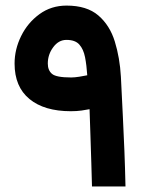

<svg xmlns="http://www.w3.org/2000/svg" viewBox="-20 -674 541 694"><path d="M32.7 -444.3Q32.7 -495.6 56.4 -543.7Q80.1 -591.8 122.6 -622.8Q165 -653.8 220.7 -653.8Q293.9 -653.8 335.4 -618.2Q377 -582.5 395 -523.9Q413.1 -465.3 417 -396.5Q420.9 -317.4 424.1 -252.9Q427.2 -188.5 429.7 -127.9Q432.1 -67.4 433.6 0H312.5Q311.5 -35.6 310.1 -84.5Q308.6 -133.3 306.9 -184.6Q305.2 -235.8 303.7 -279.3Q291.5 -276.9 274.4 -274.4Q257.3 -272 235.8 -272Q140.1 -272 86.4 -316.2Q32.7 -360.4 32.7 -444.3ZM220.2 -529.8Q191.9 -529.8 172.4 -503.4Q152.8 -477.1 152.8 -444.3Q152.8 -419.9 168 -407Q183.1 -394 237.3 -394Q249.5 -394 266.6 -396.7Q283.7 -399.4 295.4 -401.9Q293 -438.5 287.4 -467.3Q281.7 -496.1 266.8 -512.9Q252 -529.8 220.2 -529.8Z"/></svg>

Font: Vazir UI
Style: Bold-UI
Weight: 700
Designer: Saber Rastikerdar
Foundry: Saber Rastikerdar
Version: Version 30.1.0